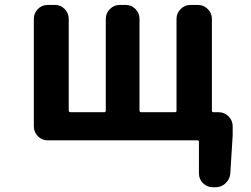

<svg xmlns="http://www.w3.org/2000/svg" viewBox="-20 -579 1040 795"><path d="M857.4 -121.1Q857.4 -114.3 864.3 -114.3H885.7Q909.2 -114.3 926.3 -97.2Q943.4 -80.1 943.4 -56.6V-18.6L933.6 139.6Q931.6 163.1 914.1 179.7Q896.5 196.3 872.1 196.3H861.3Q837.9 196.3 820.8 179.7Q803.7 163.1 803.7 138.7V8.8Q803.7 2 796.9 2H177.7Q153.3 2 136.7 -15.1Q120.1 -32.2 120.1 -55.7V-501Q120.1 -524.4 136.7 -541.5Q153.3 -558.6 177.7 -558.6H207Q231.4 -558.6 248 -541.5Q264.6 -524.4 264.6 -501V-121.1Q264.6 -114.3 272.5 -114.3H411.1Q418 -114.3 418 -121.1V-501Q418 -524.4 435.1 -541.5Q452.1 -558.6 475.6 -558.6H500Q524.4 -558.6 541 -541.5Q557.6 -524.4 557.6 -501V-121.1Q557.6 -114.3 565.4 -114.3H704.1Q710.9 -114.3 710.9 -121.1V-501Q710.9 -524.4 728 -541.5Q745.1 -558.6 768.6 -558.6H799.8Q823.2 -558.6 840.3 -541.5Q857.4 -524.4 857.4 -501Z"/></svg>

Font: Gen Jyuu Gothic Monospace Bold
Style: Bold
Weight: 700
Designer: [Source Han Sans]
Ryoko NISHIZUKA  (kana & ideographs); Paul D. Hunt (Latin, Greek & Cyrillic); Wenlong ZHANG  (bopomofo
Version: Version 1.002.20150607